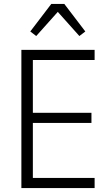

<svg xmlns="http://www.w3.org/2000/svg" viewBox="-20 -950 558 970"><path d="M88 0V-698H458V-647H146V-380H442V-329H146V-51H458V0ZM305 -930 411 -791 381 -768 272 -890 163 -768 133 -791 239 -930Z"/></svg>

Font: IBM Plex Sans Cond Light
Style: Regular
Weight: 300
Width: 3
Designer: Mike Abbink, Paul van der Laan, Pieter van Rosmalen
Foundry: Bold Monday
Version: Version 1.3